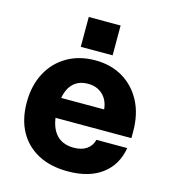

<svg xmlns="http://www.w3.org/2000/svg" viewBox="-107 -790 793 891"><g transform="rotate(15 289.0 -344.5)"><path d="M209.5 -702.8V-559.5H362.5V-702.8ZM34 -245.9Q34 -164.8 66.1 -106.6Q98.3 -48.3 157.9 -16.9Q217.5 14.5 299.5 14.5Q401.8 14.5 463.6 -31.8Q525.5 -78 539.4 -161.3H391.2Q384 -131.7 360.3 -115.2Q336.6 -98.7 298.2 -98.7Q239.4 -98.7 209.1 -138.1Q178.7 -177.5 178.7 -254.7Q178.7 -327.9 206.3 -365.2Q233.9 -402.6 287.7 -402.6Q330 -402.6 357.7 -376.7Q385.3 -350.8 389.4 -306.9H173.6V-210.9H546.1V-243Q546.1 -326.6 513.6 -387.9Q481 -449.2 423.8 -482.9Q366.6 -516.5 292.5 -516.5Q215.2 -516.5 157 -482.7Q98.8 -448.9 66.4 -388Q34 -327.1 34 -245.9Z"/></g></svg>

Font: Overused Grotesk Light
Style: Regular
Weight: 300
Designer: RandomMaerks
Version: Version 0.005